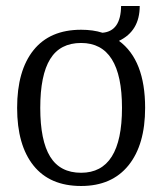

<svg xmlns="http://www.w3.org/2000/svg" viewBox="-20 -609 541 639"><path d="M376 -473Q463 -409 463 -250Q463 -127 407.5 -58.5Q352 10 250 10Q146 10 91.5 -58Q37 -126 37 -250Q37 -374 91.5 -442Q146 -510 250 -510Q290 -510 321 -500Q382 -505 383 -589H445Q445 -506 376 -473ZM250 -34Q386 -34 386 -250Q386 -466 250 -466Q180 -466 147 -412.5Q114 -359 114 -250Q114 -141 147 -87.5Q180 -34 250 -34Z"/></svg>

Font: Arsenal
Style: Regular
Weight: 400
Designer: Andrij Shevchenko
Foundry: Stairsfor
Version: Version 2.001;PS 002.001;hotconv 1.0.88;makeotf.lib2.5.64775